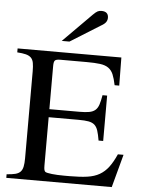

<svg xmlns="http://www.w3.org/2000/svg" viewBox="-64 -1041 808 1091"><g transform="rotate(5 340.5 -496.0)"><path d="M615.2 0H13.7V-20.5Q43.9 -22.5 63 -27.3Q82 -32.2 92.3 -43Q102.5 -53.7 106.4 -72.3Q110.4 -90.8 110.4 -120.1V-616.2Q110.4 -645.5 106.9 -664.1Q103.5 -682.6 92.8 -693.4Q82 -704.1 63 -709Q43.9 -713.9 13.7 -715.8V-738.3H605.5L607.4 -578.1H581.1Q573.2 -616.2 563.5 -639.2Q553.7 -662.1 535.6 -674.8Q517.6 -687.5 487.8 -691.4Q458 -695.3 411.1 -695.3H260.7Q238.3 -695.3 231 -688.5Q223.6 -681.6 223.6 -657.2V-410.2H394.5Q428.7 -410.2 450.2 -414.1Q471.7 -418 484.9 -429.2Q498 -440.4 504.9 -460.9Q511.7 -481.4 517.6 -515.6H543.9V-256.8H517.6Q511.7 -292 504.9 -313Q498 -334 485.4 -345.2Q472.7 -356.4 451.2 -360.4Q429.7 -364.3 394.5 -364.3H223.6V-88.9Q223.6 -72.3 225.6 -64.5Q227.5 -56.6 232.4 -52.7Q240.2 -47.9 270 -44.4Q299.8 -41 340.8 -41H372.1Q431.6 -41 472.2 -46.9Q512.7 -52.7 541.5 -69.3Q570.3 -85.9 591.8 -114.3Q613.3 -142.6 633.8 -188.5H666ZM259.8 -802.7 422.9 -966.8Q438.5 -982.4 448.2 -987.3Q458 -992.2 469.7 -992.2Q509.8 -992.2 509.8 -956.1Q509.8 -942.4 502 -931.2Q494.1 -919.9 474.6 -909.2L303.7 -802.7Z"/></g></svg>

Font: Jomolhari
Style: Regular
Weight: 400
Designer: Christopher J. Fynn
Foundry: Christopher  J.  Fynn (Karma Drubgy¸ Tenzin).
Version: Version 1.000